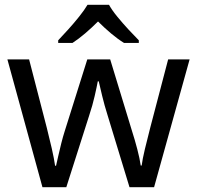

<svg xmlns="http://www.w3.org/2000/svg" viewBox="-20 -786 826 805"><path d="M431 -303Q418 -344 408.5 -383.5Q399 -423 394 -445H390Q386 -423 377 -383.5Q368 -344 354 -302L258 -1H158L11 -537H102L176 -251Q187 -208 197 -164Q207 -120 211 -91H215Q219 -108 224.5 -133Q230 -158 237 -185.5Q244 -213 251 -235L346 -537H442L534 -235Q545 -201 555.5 -161Q566 -121 570 -92H574Q577 -117 587.5 -161Q598 -205 610 -251L685 -537H775L626 -1H523ZM437 -766Q449 -744 471.5 -716.5Q494 -689 518.5 -662.5Q543 -636 562 -617V-606H500Q474 -622 446 -645.5Q418 -669 391 -696Q364 -669 337 -646Q310 -623 284 -606H224V-617Q243 -637 266.5 -663Q290 -689 312 -716.5Q334 -744 347 -766Z"/></svg>

Font: Noto Sans Inscriptional Pahlavi
Style: Regular
Weight: 400
Designer: Monotype Design Team
Foundry: Monotype Imaging Inc.
Version: Version 2.003; ttfautohint (v1.8.4.7-5d5b)